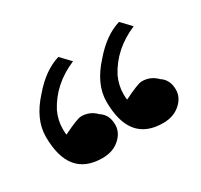

<svg xmlns="http://www.w3.org/2000/svg" viewBox="-69 -564 382 364"><g transform="rotate(-30 122.0 -382.0)"><path d="M251.5 -321.3Q251.5 -343.3 235.4 -353.5Q222.2 -367.2 203.1 -367.2Q194.3 -367.2 162.1 -351.1Q161.1 -353.5 161.1 -363.3Q161.1 -382.3 169.4 -400.4Q192.4 -444.3 242.2 -465.3L222.2 -486.3Q189.5 -476.6 160.2 -442.4Q126 -405.3 126 -367.2Q126 -278.3 199.2 -278.3Q222.2 -278.3 236.8 -291.3Q251.5 -304.2 251.5 -321.3ZM118.7 -321.3Q118.7 -343.3 102.5 -353.5Q89.4 -367.2 70.3 -367.2Q61.5 -367.2 29.3 -351.1Q28.3 -353.5 28.3 -363.3Q28.3 -382.3 36.6 -400.4Q59.6 -444.3 109.4 -465.3L89.4 -486.3Q56.6 -476.6 27.3 -442.4Q-6.8 -405.3 -6.8 -367.2Q-6.8 -278.3 66.4 -278.3Q89.4 -278.3 104 -291.3Q118.7 -304.2 118.7 -321.3Z"/></g></svg>

Font: ML-NILA02
Style: Regular
Weight: 400
Version: Version ML-NILA02 1.0